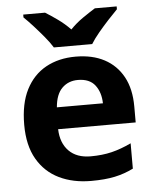

<svg xmlns="http://www.w3.org/2000/svg" viewBox="-54 -812 700 868"><g transform="rotate(-5 295.5 -378.0)"><path d="M303 -556Q379 -556 433.5 -527Q488 -498 518 -443Q548 -388 548 -308V-236H196Q198 -173 233.5 -137Q269 -101 332 -101Q385 -101 428 -111.5Q471 -122 517 -144V-29Q477 -9 432.5 0.5Q388 10 325 10Q243 10 180 -20.5Q117 -51 81 -113Q45 -175 45 -269Q45 -365 77.5 -428.5Q110 -492 168 -524Q226 -556 303 -556ZM304 -450Q261 -450 232.5 -422Q204 -394 199 -335H408Q407 -385 382 -417.5Q357 -450 304 -450ZM209 -606Q195 -629 172.5 -656Q150 -683 126.5 -709Q103 -735 84 -753V-766H183Q209 -750 239 -728.5Q269 -707 295 -680Q321 -707 352 -728.5Q383 -750 409 -766H508V-753Q490 -735 466 -709Q442 -683 419.5 -656Q397 -629 383 -606Z"/></g></svg>

Font: Noto Sans Adlam Unjoined
Style: Regular
Weight: 400
Designer: Mark Jamra, Neil Patel
Foundry: JamraPatel LLC
Version: Version 3.001